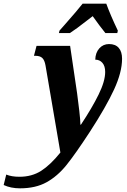

<svg xmlns="http://www.w3.org/2000/svg" viewBox="-168 -786 693 1046"><path d="M-148 222 -134 165Q-105 177 -62 177Q6 177 56.5 144.5Q107 112 161 45L80 -429Q75 -458 62.5 -470Q50 -482 25 -482H17L31 -536H214L252 -278Q258 -235 264 -182Q270 -129 270 -107H273Q334 -199 369.5 -271.5Q405 -344 405 -394Q405 -426 390 -443.5Q375 -461 351 -461Q352 -499 373 -522.5Q394 -546 426 -546Q461 -546 479 -525Q497 -504 497 -466Q497 -393 453.5 -298.5Q410 -204 321 -67Q242 54 193.5 114Q145 174 85.5 207Q26 240 -59 240Q-109 240 -148 222ZM156 -619 186 -653Q254 -730 282 -766H411Q433 -705 474 -619L471 -606H406Q376 -643 337 -698Q317 -682 307 -675Q246 -627 213 -606H153Z"/></svg>

Font: Noto Serif CondExtraBold
Style: Italic
Weight: 800
Width: 3
Italic angle: -12°
Designer: Monotype Design Team
Foundry: Monotype Imaging Inc.
Version: Version 1.001